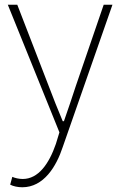

<svg xmlns="http://www.w3.org/2000/svg" viewBox="-20 -547 508 811"><path d="M74 244C165 244 218 156 245 74L455 -527H418L300 -183C285 -138 267 -82 250 -35H245C225 -82 203 -138 186 -183L53 -527H13L231 12L216 61C187 145 142 209 76 209C60 209 43 205 32 200L23 233C36 240 56 244 74 244Z"/></svg>

Font: Noto Sans CJK HK Thin
Style: Regular
Weight: 100
Designer: Ryoko NISHIZUKA 西塚涼子 (kana, bopomofo & ideographs); Paul D. Hunt (Latin, Greek & Cyrillic); Sandoll Communications 산돌커뮤니
Foundry: Adobe
Version: Version 2.004;hotconv 1.0.118;makeotfexe 2.5.65603